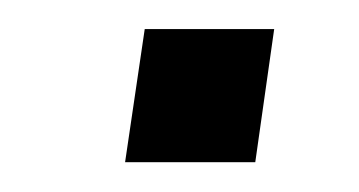

<svg xmlns="http://www.w3.org/2000/svg" viewBox="-20 -430 247 132"><path d="M66 -318.5 79.5 -410H168.5L155.5 -318.5Z"/></svg>

Font: Public Sans ExtraLight
Style: Italic
Weight: 200
Italic angle: -8°
Designer: The Public Sans project authors (U.S. Web Design System). Libre Franklin designed by Pablo Impallari and Rodrigo Fuenzal
Version: Version 1.007; ttfautohint (v1.8.1) -l 8 -r 50 -G 200 -x 14 